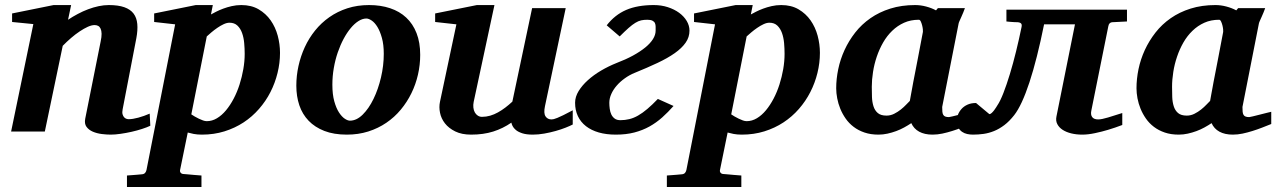

<svg xmlns="http://www.w3.org/2000/svg" viewBox="-20 -520 5048 759"><path d="M574.2 -22.9Q561 -16.6 541.5 -10.3Q522 -3.9 500.2 1Q478.5 5.9 456.8 9Q435.1 12.2 418 12.2Q401.4 12.2 382.1 9.8Q362.8 7.3 346.9 0.5Q331.1 -6.3 322 -18.6Q313 -30.8 316.9 -50.8L377.9 -356Q381.8 -374 381.6 -386.5Q381.3 -398.9 377.7 -406.7Q374 -414.6 367.9 -417.7Q361.8 -420.9 354 -420.9Q342.3 -420.9 327.1 -414.1Q312 -407.2 295.2 -396Q278.3 -384.8 261 -369.9Q243.7 -355 228 -338.9L157.2 0H23.9L111.8 -424.8L27.8 -433.1V-466.8L191.9 -500H261.2L249 -441.9Q267.1 -454.1 287.4 -464.8Q307.6 -475.6 328.4 -483.4Q349.1 -491.2 369.9 -495.6Q390.6 -500 410.2 -500Q447.3 -500 471.4 -491.5Q495.6 -482.9 508.1 -466.3Q520.5 -449.7 522.7 -425.3Q524.9 -400.9 519 -369.1L464.8 -87.9Q462.4 -75.7 464.6 -68.1Q466.8 -60.5 470.9 -56.2Q475.1 -51.8 480 -50.3Q484.9 -48.8 488.8 -48.8Q504.4 -48.8 526.9 -54.9Q549.3 -61 571.8 -70.8Z M947.3 -307.1Q947.3 -328.1 945.3 -349.9Q943.4 -371.6 937 -389.4Q930.7 -407.2 918.7 -418.7Q906.7 -430.2 887.2 -430.2Q876.5 -430.2 864 -424.3Q851.6 -418.5 839.1 -409.9Q826.7 -401.4 815.7 -392.1Q804.7 -382.8 797.4 -376L736.3 -67.9Q742.2 -64 750 -59.3Q757.8 -54.7 766.1 -50.8Q774.4 -46.9 782.5 -43.9Q790.5 -41 797.4 -41Q818.4 -41 837.6 -52.5Q856.9 -64 873.5 -84Q890.1 -104 903.8 -130.1Q917.5 -156.2 927 -186Q936.5 -215.8 941.9 -246.8Q947.3 -277.8 947.3 -307.1ZM1086.9 -311Q1086.9 -271 1077.1 -231.4Q1067.4 -191.9 1049.1 -156Q1030.8 -120.1 1003.9 -89.4Q977.1 -58.6 942.9 -36.1Q908.7 -13.7 867.2 -0.7Q825.7 12.2 778.3 12.2Q759.8 12.2 745.8 9.5Q731.9 6.8 722.2 3.9L691.9 151.9Q690.4 158.7 694.6 163.3Q698.7 168 707 168Q713.9 168.5 724.1 169.4Q732.9 170.4 745.8 171.4Q758.8 172.4 776.4 173.8V219.2H481.9V173.8Q489.7 172.9 500.2 172.4Q510.7 171.9 520 170.9Q530.8 169.9 542 168.9Q549.8 168 553.7 163.3Q557.6 158.7 559.1 151.9L672.4 -423.8L589.4 -433.1V-466.8L753.9 -500H821.3L814 -462.9Q821.8 -467.3 834.2 -473.6Q846.7 -480 862.3 -485.8Q877.9 -491.7 896 -495.8Q914.1 -500 934.1 -500Q973.6 -500 1002.4 -483.2Q1031.2 -466.3 1050 -439.5Q1068.8 -412.6 1077.9 -378.9Q1086.9 -345.2 1086.9 -311Z M1497.1 -307.1Q1497.1 -343.8 1489.7 -370.1Q1482.4 -396.5 1471.9 -413.6Q1461.4 -430.7 1449.5 -438.7Q1437.5 -446.8 1428.2 -446.8Q1413.1 -446.8 1397.2 -436.8Q1381.3 -426.8 1366.5 -408.9Q1351.6 -391.1 1338.4 -366.5Q1325.2 -341.8 1315.2 -312.7Q1305.2 -283.7 1299.6 -251.2Q1293.9 -218.8 1293.9 -185.1Q1293.9 -146.5 1301.5 -119.4Q1309.1 -92.3 1320.1 -75.4Q1331.1 -58.6 1342.8 -50.8Q1354.5 -43 1363.3 -43Q1389.6 -43 1413.8 -66.9Q1438 -90.8 1456.5 -128.9Q1475.1 -167 1486.1 -213.9Q1497.1 -260.7 1497.1 -307.1ZM1641.1 -303.2Q1641.1 -263.7 1632.3 -225.1Q1623.5 -186.5 1606.4 -151.6Q1589.4 -116.7 1564.5 -86.7Q1539.6 -56.6 1507.3 -34.7Q1475.1 -12.7 1435.8 -0.2Q1396.5 12.2 1351.1 12.2Q1299.8 12.2 1262.2 -2.4Q1224.6 -17.1 1200 -42.7Q1175.3 -68.4 1163.3 -103.8Q1151.4 -139.2 1151.4 -181.2Q1151.4 -220.2 1159.9 -259Q1168.5 -297.9 1184.8 -333.5Q1201.2 -369.1 1225.6 -399.4Q1250 -429.7 1282 -452.1Q1314 -474.6 1353.3 -487.3Q1392.6 -500 1439 -500Q1484.9 -500 1522.2 -487.5Q1559.6 -475.1 1585.9 -450.4Q1612.3 -425.8 1626.7 -388.9Q1641.1 -352.1 1641.1 -303.2Z M2244.1 -27.8Q2233.9 -22.5 2216.1 -15.4Q2198.2 -8.3 2176.5 -2.2Q2154.8 3.9 2131.3 8.1Q2107.9 12.2 2086.4 12.2Q2060.5 12.2 2044.4 6.8Q2028.3 1.5 2019.3 -6.1Q2010.3 -13.7 2006.3 -21.7Q2002.4 -29.8 2001.5 -35.2Q1968.3 -12.2 1929.7 0Q1891.1 12.2 1842.3 12.2Q1805.2 12.2 1779.5 -0.5Q1753.9 -13.2 1739 -32.2Q1724.1 -51.3 1719.5 -74Q1714.8 -96.7 1719.2 -117.2L1784.2 -423.8L1700.2 -433.1V-466.8L1865.2 -500H1934.6L1852.5 -117.2Q1850.1 -105.5 1851.3 -94.7Q1852.5 -84 1856.9 -75.9Q1861.3 -67.9 1868.7 -63Q1876 -58.1 1885.3 -58.1Q1901.9 -58.1 1917.7 -62.7Q1933.6 -67.4 1948.5 -75.7Q1963.4 -84 1977.5 -94.7Q1991.7 -105.5 2005.4 -118.2L2083.5 -487.8H2216.3L2134.3 -100.1Q2128.4 -72.3 2136.5 -60.1Q2144.5 -47.9 2160.2 -47.9Q2164.1 -47.9 2169.2 -49.1Q2174.3 -50.3 2183.3 -54Q2192.4 -57.6 2206.8 -64.7Q2221.2 -71.8 2244.1 -84Z M2705.6 -398.9Q2705.6 -373 2690.4 -351.3Q2675.3 -329.6 2647.2 -309.8Q2619.1 -290 2579.1 -271.2Q2539.1 -252.4 2488.8 -231.9Q2468.3 -223.6 2450 -210.4Q2431.6 -197.3 2418 -181.6Q2404.3 -166 2396.5 -148.4Q2388.7 -130.9 2388.7 -113.8Q2388.7 -102.1 2390.4 -89.6Q2392.1 -77.1 2396.7 -67.4Q2401.4 -57.6 2409.9 -51.3Q2418.5 -44.9 2432.6 -44.9Q2450.7 -44.9 2467.8 -49.1Q2484.9 -53.2 2502.4 -63.2Q2520 -73.2 2539.1 -89.4Q2558.1 -105.5 2580.6 -128.9L2642.6 -101.1Q2621.1 -76.7 2597.9 -55.9Q2574.7 -35.2 2547.6 -20Q2520.5 -4.9 2487.8 3.7Q2455.1 12.2 2414.6 12.2Q2377 12.2 2347.2 3.7Q2317.4 -4.9 2296.4 -21.2Q2275.4 -37.6 2264.4 -61Q2253.4 -84.5 2253.4 -113.8Q2253.4 -137.2 2267.3 -159.9Q2281.2 -182.6 2304 -203.1Q2326.7 -223.6 2356.2 -241Q2385.7 -258.3 2417.5 -271Q2453.6 -284.7 2482.2 -300.3Q2510.7 -315.9 2530.8 -332.3Q2550.8 -348.6 2561.3 -365.5Q2571.8 -382.3 2571.8 -398.9V-414.6Q2571.8 -422.4 2569.1 -428.5Q2566.4 -434.6 2559.3 -438.2Q2552.2 -441.9 2538.6 -441.9Q2525.4 -441.9 2514.4 -439.5Q2503.4 -437 2491.5 -429.7Q2479.5 -422.4 2464.8 -409.4Q2450.2 -396.5 2429.7 -376L2378.4 -419.9Q2410.6 -461.4 2455.3 -480.7Q2500 -500 2564.5 -500Q2594.2 -500 2619.9 -491.7Q2645.5 -483.4 2664.6 -469.5Q2683.6 -455.6 2694.6 -437.3Q2705.6 -418.9 2705.6 -398.9Z M3081.5 -307.1Q3081.5 -328.1 3079.6 -349.9Q3077.6 -371.6 3071.3 -389.4Q3064.9 -407.2 3053 -418.7Q3041 -430.2 3021.5 -430.2Q3010.7 -430.2 2998.3 -424.3Q2985.8 -418.5 2973.4 -409.9Q2960.9 -401.4 2950 -392.1Q2939 -382.8 2931.6 -376L2870.6 -67.9Q2876.5 -64 2884.3 -59.3Q2892.1 -54.7 2900.4 -50.8Q2908.7 -46.9 2916.7 -43.9Q2924.8 -41 2931.6 -41Q2952.6 -41 2971.9 -52.5Q2991.2 -64 3007.8 -84Q3024.4 -104 3038.1 -130.1Q3051.8 -156.2 3061.3 -186Q3070.8 -215.8 3076.2 -246.8Q3081.5 -277.8 3081.5 -307.1ZM3221.2 -311Q3221.2 -271 3211.4 -231.4Q3201.7 -191.9 3183.3 -156Q3165 -120.1 3138.2 -89.4Q3111.3 -58.6 3077.1 -36.1Q3043 -13.7 3001.5 -0.7Q2960 12.2 2912.6 12.2Q2894 12.2 2880.1 9.5Q2866.2 6.8 2856.4 3.9L2826.2 151.9Q2824.7 158.7 2828.9 163.3Q2833 168 2841.3 168Q2848.1 168.5 2858.4 169.4Q2867.2 170.4 2880.1 171.4Q2893.1 172.4 2910.6 173.8V219.2H2616.2V173.8Q2624 172.9 2634.5 172.4Q2645 171.9 2654.3 170.9Q2665 169.9 2676.3 168.9Q2684.1 168 2688 163.3Q2691.9 158.7 2693.4 151.9L2806.6 -423.8L2723.6 -433.1V-466.8L2888.2 -500H2955.6L2948.2 -462.9Q2956.1 -467.3 2968.5 -473.6Q2981 -480 2996.6 -485.8Q3012.2 -491.7 3030.3 -495.8Q3048.3 -500 3068.4 -500Q3107.9 -500 3136.7 -483.2Q3165.5 -466.3 3184.3 -439.5Q3203.1 -412.6 3212.2 -378.9Q3221.2 -345.2 3221.2 -311Z M3628.4 -394Q3628.9 -396 3628.2 -403.8Q3627.4 -411.6 3625.2 -420.2Q3623 -428.7 3619.9 -435.3Q3616.7 -441.9 3612.3 -441.9Q3580.1 -441.9 3554 -430.2Q3527.8 -418.5 3507.1 -398.4Q3486.3 -378.4 3471.2 -352.1Q3456.1 -325.7 3446 -296.1Q3436 -266.6 3431.2 -235.8Q3426.3 -205.1 3426.3 -176.8Q3426.3 -156.7 3427 -136.7Q3427.7 -116.7 3432.9 -100.1Q3438 -83.5 3450 -73.2Q3461.9 -63 3484.4 -63Q3500.5 -63 3514.9 -70.3Q3529.3 -77.6 3541.3 -87.2Q3553.2 -96.7 3562.3 -106.4Q3571.3 -116.2 3576.7 -121.1Q3580.1 -141.1 3582.3 -152.1Q3584.5 -163.1 3586.2 -173.1Q3587.9 -183.1 3590.3 -195.8Q3592.8 -208.5 3597.4 -232.2Q3602.1 -255.9 3609.4 -294.2Q3616.7 -332.5 3628.4 -394ZM3818.4 -29.8Q3801.3 -22.9 3782.5 -15.6Q3763.7 -8.3 3744.1 -2.2Q3724.6 3.9 3705.1 8.1Q3685.5 12.2 3666.5 12.2Q3634.8 12.2 3613.5 0.5Q3592.3 -11.2 3582.5 -33.2Q3569.3 -24.4 3554.2 -16.1Q3539.1 -7.8 3522.5 -1.7Q3505.9 4.4 3488.3 8.3Q3470.7 12.2 3452.6 12.2Q3421.9 12.2 3397.5 3.9Q3373 -4.4 3354.5 -18.6Q3335.9 -32.7 3323 -51.3Q3310.1 -69.8 3301.8 -90.1Q3293.5 -110.4 3289.6 -131.3Q3285.6 -152.3 3285.6 -170.9Q3285.6 -208 3293.7 -246.8Q3301.8 -285.6 3318.6 -322.3Q3335.4 -358.9 3360.8 -391.4Q3386.2 -423.8 3420.9 -448Q3455.6 -472.2 3499.8 -486.1Q3543.9 -500 3597.7 -500Q3619.6 -500 3641.4 -494.1Q3663.1 -488.3 3680.2 -479L3687.5 -487.8H3794.4Q3792 -480.5 3788.1 -471.2Q3784.2 -461.9 3780.3 -453.1Q3776.4 -444.3 3773.2 -437.3Q3770 -430.2 3769.5 -426.8L3704.6 -97.2Q3704.6 -85.9 3705.3 -78.1Q3706.1 -70.3 3709 -65.7Q3711.9 -61 3717.3 -59.1Q3722.7 -57.1 3731.4 -57.1Q3733.4 -57.1 3745.8 -60.1Q3758.3 -63 3773.2 -66.9Q3788.1 -70.8 3801.3 -74Q3814.5 -77.1 3818.4 -78.1Z M4375.5 -432.1Q4370.1 -431.2 4366.5 -427.7Q4362.8 -424.3 4361.3 -416L4294.4 -84Q4290.5 -66.9 4297.4 -57.4Q4304.2 -47.9 4321.3 -47.9Q4335 -47.9 4360.6 -55.7Q4386.2 -63.5 4416.5 -73.2V-25.9Q4388.2 -15.1 4360.4 -6.8Q4336.4 0.5 4308.8 6.3Q4281.2 12.2 4258.3 12.2Q4234.9 12.2 4214.8 7.3Q4194.8 2.4 4180.7 -6.8Q4166.5 -16.1 4159.7 -29.3Q4152.8 -42.5 4156.2 -59.1L4229.5 -423.8H4107.4Q4079.6 -286.1 4049.6 -194.8Q4019.5 -103.5 3989.3 -64.9Q3970.2 -40.5 3950.2 -25.4Q3930.2 -10.3 3909.7 -2Q3889.2 6.3 3868.2 9.3Q3847.2 12.2 3826.2 12.2Q3814.9 12.2 3803.5 9.8Q3792 7.3 3783 1Q3773.9 -5.4 3768.1 -15.9Q3762.2 -26.4 3762.2 -42Q3762.2 -53.7 3766.8 -66.2Q3771.5 -78.6 3780.8 -89.1Q3790 -99.6 3804.4 -106.2Q3818.8 -112.8 3838.4 -112.8L3891.1 -68.8Q3895.5 -68.8 3900.6 -73.7Q3905.8 -78.6 3910.2 -84.5Q3914.6 -90.3 3918 -95.9Q3921.4 -101.6 3922.4 -103Q3934.1 -120.1 3946.8 -152.8Q3959.5 -185.5 3972.2 -227.3Q3984.9 -269 3996.6 -316.7Q4008.3 -364.3 4018.1 -412.1Q4020.5 -422.4 4016.8 -426.8Q4013.2 -431.2 4003.4 -432.1Q3996.6 -432.1 3988.8 -432.6Q3981.9 -433.1 3974.1 -433.6Q3966.3 -434.1 3958.5 -435.1V-481.9H4435.1V-435.1Z M4815.4 -394Q4815.9 -396 4815.2 -403.8Q4814.5 -411.6 4812.3 -420.2Q4810.1 -428.7 4806.9 -435.3Q4803.7 -441.9 4799.3 -441.9Q4767.1 -441.9 4741 -430.2Q4714.8 -418.5 4694.1 -398.4Q4673.3 -378.4 4658.2 -352.1Q4643.1 -325.7 4633.1 -296.1Q4623 -266.6 4618.2 -235.8Q4613.3 -205.1 4613.3 -176.8Q4613.3 -156.7 4614 -136.7Q4614.7 -116.7 4619.9 -100.1Q4625 -83.5 4637 -73.2Q4648.9 -63 4671.4 -63Q4687.5 -63 4701.9 -70.3Q4716.3 -77.6 4728.3 -87.2Q4740.2 -96.7 4749.3 -106.4Q4758.3 -116.2 4763.7 -121.1Q4767.1 -141.1 4769.3 -152.1Q4771.5 -163.1 4773.2 -173.1Q4774.9 -183.1 4777.3 -195.8Q4779.8 -208.5 4784.4 -232.2Q4789.1 -255.9 4796.4 -294.2Q4803.7 -332.5 4815.4 -394ZM5005.4 -29.8Q4988.3 -22.9 4969.5 -15.6Q4950.7 -8.3 4931.2 -2.2Q4911.6 3.9 4892.1 8.1Q4872.6 12.2 4853.5 12.2Q4821.8 12.2 4800.5 0.5Q4779.3 -11.2 4769.5 -33.2Q4756.3 -24.4 4741.2 -16.1Q4726.1 -7.8 4709.5 -1.7Q4692.9 4.4 4675.3 8.3Q4657.7 12.2 4639.6 12.2Q4608.9 12.2 4584.5 3.9Q4560.1 -4.4 4541.5 -18.6Q4522.9 -32.7 4510 -51.3Q4497.1 -69.8 4488.8 -90.1Q4480.5 -110.4 4476.6 -131.3Q4472.7 -152.3 4472.7 -170.9Q4472.7 -208 4480.7 -246.8Q4488.8 -285.6 4505.6 -322.3Q4522.5 -358.9 4547.9 -391.4Q4573.2 -423.8 4607.9 -448Q4642.6 -472.2 4686.8 -486.1Q4731 -500 4784.7 -500Q4806.6 -500 4828.4 -494.1Q4850.1 -488.3 4867.2 -479L4874.5 -487.8H4981.4Q4979 -480.5 4975.1 -471.2Q4971.2 -461.9 4967.3 -453.1Q4963.4 -444.3 4960.2 -437.3Q4957 -430.2 4956.5 -426.8L4891.6 -97.2Q4891.6 -85.9 4892.3 -78.1Q4893.1 -70.3 4896 -65.7Q4898.9 -61 4904.3 -59.1Q4909.7 -57.1 4918.5 -57.1Q4920.4 -57.1 4932.9 -60.1Q4945.3 -63 4960.2 -66.9Q4975.1 -70.8 4988.3 -74Q5001.5 -77.1 5005.4 -78.1Z"/></svg>

Font: Charis SIL Cyr
Style: Bold Italic
Weight: 700
Italic angle: -11°
Foundry: SIL International
Version: Version 5.000